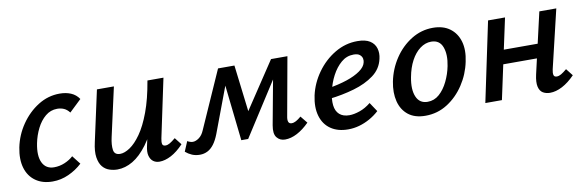

<svg xmlns="http://www.w3.org/2000/svg" viewBox="-39 -705 3021 992"><g transform="rotate(-10 1471.5 -209.5)"><path d="M176 11Q123 11 87 -14.5Q51 -40 37.5 -85.5Q24 -131 36 -192Q49 -256 86 -310Q123 -364 175.5 -397Q228 -430 289 -430Q322 -430 348 -419Q374 -408 390 -384L327 -324Q314 -341 298 -348Q282 -355 263 -355Q228 -355 201 -332.5Q174 -310 156 -274Q138 -238 130 -198Q117 -133 135 -96.5Q153 -60 196 -60Q225 -60 252 -71.5Q279 -83 297 -100L332 -55Q301 -26 260.5 -7.5Q220 11 176 11Z M516 8Q495 8 474 1Q453 -6 438.5 -23.5Q424 -41 419 -72.5Q414 -104 425 -152L483 -418H572L515 -162Q506 -122 510 -95.5Q514 -69 544 -69Q567 -69 595.5 -88Q624 -107 653 -148Q682 -189 707 -256Q732 -323 748 -418H799Q776 -303 744 -221.5Q712 -140 674.5 -89.5Q637 -39 597 -15.5Q557 8 516 8ZM737 6Q718 6 704.5 -4Q691 -14 685.5 -34Q680 -54 687 -85L759 -418H832L767 -111Q763 -92 765.5 -81.5Q768 -71 782 -71Q793 -71 805 -78Q817 -85 835 -100L864 -63Q831 -28 798.5 -11Q766 6 737 6Z M1396 6Q1369 6 1353 -14Q1337 -34 1345 -78L1399 -370L1439 -390L1208 -30H1172L1135 -364L1158 -416H1204L1238 -135L1210 -136L1396 -416H1482L1427 -111Q1423 -92 1427 -81.5Q1431 -71 1444 -71Q1455 -71 1467 -77.5Q1479 -84 1494 -97L1524 -60Q1492 -28 1459.5 -11Q1427 6 1396 6ZM949 7Q926 7 907.5 -1Q889 -9 874 -22L896 -74Q902 -70 910 -67.5Q918 -65 924 -65Q940 -65 957 -77.5Q974 -90 984 -114L1118 -416H1175L1050 -83Q1038 -52 1023 -32Q1008 -12 989.5 -2.5Q971 7 949 7Z M1726 11Q1672 11 1635.5 -14Q1599 -39 1585.5 -85Q1572 -131 1585 -192Q1599 -255 1638 -309.5Q1677 -364 1732.5 -397Q1788 -430 1851 -430Q1893 -430 1916.5 -415Q1940 -400 1947.5 -374.5Q1955 -349 1948 -320Q1937 -269 1894 -237Q1851 -205 1789 -187Q1727 -169 1657 -161L1661 -216Q1717 -225 1760.5 -239.5Q1804 -254 1831.5 -273.5Q1859 -293 1864 -315Q1867 -324 1865 -335.5Q1863 -347 1852.5 -356Q1842 -365 1820 -365Q1783 -365 1754.5 -340.5Q1726 -316 1706 -278Q1686 -240 1677 -198Q1667 -157 1670.5 -125.5Q1674 -94 1693 -77Q1712 -60 1745 -60Q1769 -60 1799.5 -70.5Q1830 -81 1858 -104L1890 -56Q1867 -35 1840 -20Q1813 -5 1784.5 3Q1756 11 1726 11Z M2132 11Q2076 11 2042 -16Q2008 -43 1996.5 -89Q1985 -135 1996 -192Q2009 -257 2045 -311Q2081 -365 2133.5 -397.5Q2186 -430 2247 -430Q2301 -430 2336 -404Q2371 -378 2384 -333Q2397 -288 2384 -228Q2371 -164 2335 -109.5Q2299 -55 2247 -22Q2195 11 2132 11ZM2155 -58Q2190 -58 2216.5 -81.5Q2243 -105 2261.5 -143Q2280 -181 2288 -222Q2300 -281 2285 -321Q2270 -361 2226 -361Q2195 -361 2167.5 -340.5Q2140 -320 2120.5 -283.5Q2101 -247 2092 -198Q2080 -135 2096.5 -96.5Q2113 -58 2155 -58Z M2786 6Q2765 6 2749 -3.5Q2733 -13 2727.5 -36.5Q2722 -60 2731 -100L2804 -418H2893L2820 -111Q2816 -93 2818.5 -82Q2821 -71 2835 -71Q2846 -71 2858 -78Q2870 -85 2888 -100L2917 -63Q2884 -29 2850.5 -11.5Q2817 6 2786 6ZM2447 0 2535 -418H2624L2534 0ZM2525 -181 2541 -255H2814L2798 -181Z"/></g></svg>

Font: Ysabeau Office SemiBold
Style: Italic
Weight: 600
Italic angle: -12°
Designer: Christian Thalmann (Catharsis Fonts)
Version: Version 2.001;gftools[0.9.30]; featfreeze: tnum,lnum,ss02